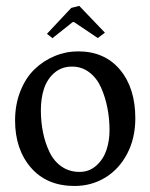

<svg xmlns="http://www.w3.org/2000/svg" viewBox="-20 -614 507 647"><path d="M247.1 -594.2 333.5 -503.9 309.6 -485.8 229.5 -539.6H225.1L156.7 -485.4L138.2 -500L220.2 -587.4ZM117.7 -242.7Q117.7 -203.1 125 -167.5Q132.3 -131.8 147 -101.3Q161.6 -70.8 187.7 -52.7Q213.9 -34.7 248 -34.7Q280.8 -34.7 304.4 -55.9Q328.1 -77.1 338.6 -108.2Q349.1 -139.2 349.1 -175.3Q349.1 -213.9 342 -250Q335 -286.1 320.8 -318.4Q306.6 -350.6 281.2 -370.1Q255.9 -389.6 222.7 -389.6Q187.5 -389.6 163.1 -368.4Q138.7 -347.2 128.2 -314.9Q117.7 -282.7 117.7 -242.7ZM436 -215.3Q436 -148.4 408.7 -96.2Q381.3 -43.9 334.7 -15.6Q288.1 12.7 231.4 12.7Q137.7 12.7 84.2 -49.1Q30.8 -110.8 30.8 -208Q30.8 -261.7 48.6 -306.6Q66.4 -351.6 96.2 -380.4Q126 -409.2 164.1 -425Q202.1 -440.9 243.2 -440.9Q332.5 -440.9 384.3 -379.2Q436 -317.4 436 -215.3Z"/></svg>

Font: Neuton
Style: Regular
Weight: 400
Designer: Brian M Zick
Version: Version 1.3